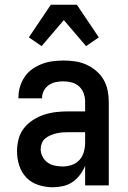

<svg xmlns="http://www.w3.org/2000/svg" viewBox="-20 -784 540 812"><path d="M203 8Q173 8 143 -1.5Q113 -11 92 -32.5Q71 -54 61.5 -83.5Q52 -113 52 -144Q52 -170 58.5 -195.5Q65 -221 81 -241.5Q97 -262 119.5 -276.5Q142 -291 166.5 -299Q191 -307 217 -310Q243 -313 269 -313H340V-354Q340 -372 334 -389Q328 -406 315 -418Q302 -430 284.5 -435Q267 -440 249 -440Q233 -440 217 -437Q201 -434 187.5 -425Q174 -416 166 -401.5Q158 -387 158 -371V-368H58V-373Q58 -396 65 -418.5Q72 -441 85 -460Q98 -479 117.5 -492.5Q137 -506 158.5 -514Q180 -522 203 -525Q226 -528 249 -528Q273 -528 297.5 -524.5Q322 -521 344.5 -511Q367 -501 386 -485Q405 -469 417.5 -448Q430 -427 435 -402.5Q440 -378 440 -354V0H340V-83Q332 -63 318.5 -45Q305 -27 287 -14.5Q269 -2 247 3Q225 8 203 8ZM246 -80Q265 -80 284 -86.5Q303 -93 316 -107.5Q329 -122 334.5 -141Q340 -160 340 -180V-225H269Q256 -225 243.5 -224Q231 -223 218.5 -220Q206 -217 194 -212Q182 -207 172 -199Q162 -191 157 -178.5Q152 -166 152 -153Q152 -137 160 -121.5Q168 -106 181.5 -96.5Q195 -87 212 -83.5Q229 -80 246 -80ZM156 -589 102 -626 195 -764H305L398 -626L344 -589L250 -699Z"/></svg>

Font: Iosevka Semibold
Style: Regular
Weight: 600
Monospace: yes
Designer: Belleve Invis
Foundry: Belleve Invis
Version: Version 33.2.3; ttfautohint (v1.8.4)